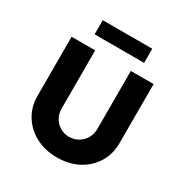

<svg xmlns="http://www.w3.org/2000/svg" viewBox="-200 -1048 1164 1213"><g transform="rotate(30 382.0 -442.0)"><path d="M383 6Q296 6 228.5 -29.5Q161 -65 122 -127.5Q83 -190 83 -269V-701H255V-278Q255 -240 272 -210Q289 -180 318.5 -162.5Q348 -145 383 -145Q420 -145 450 -162.5Q480 -180 497.5 -210Q515 -240 515 -278V-701H681V-269Q681 -190 642.5 -127.5Q604 -65 537 -29.5Q470 6 383 6ZM201 -787V-890H562V-787Z"/></g></svg>

Font: Readex Pro
Style: Bold
Weight: 700
Designer: Bonnie Shaver-Troup, Thomas Jockin
Foundry: Lexend
Version: Version 1.203; ttfautohint (v1.8.3)